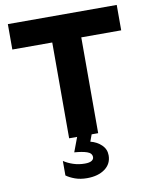

<svg xmlns="http://www.w3.org/2000/svg" viewBox="-96 -740 833 1042"><g transform="rotate(-10 320.0 -219.0)"><path d="M620 -668V-528H400V0H240V-528H20V-668ZM435 128Q435 175 397.5 202.5Q360 230 299 230Q262 230 233 219.5Q204 209 185 195V115Q207 130 237 140Q267 150 301 150Q326 150 338 142.5Q350 135 350 123Q350 101 323.5 92Q297 83 254 80L284 0H364L350 38Q386 47 410.5 70.5Q435 94 435 128Z"/></g></svg>

Font: Madhuban Bold
Style: Regular
Weight: 700
Designer: jaikishan Patel
Foundry: MagicType
Version: Version 1.000